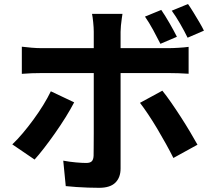

<svg xmlns="http://www.w3.org/2000/svg" viewBox="-20 -857 1040 935"><path d="M765.3 -808.7Q784.3 -781.1 806.1 -743.3Q827.8 -705.4 841.5 -677.9L761.2 -643.6Q745.7 -674.4 725.9 -710.9Q706 -747.4 686 -776.2ZM895.5 -837.4Q908.7 -818.7 923.1 -794.9Q937.6 -771.2 951.1 -748.3Q964.7 -725.3 973.1 -707.7L893.6 -673.4Q878.2 -705.1 857.5 -741Q836.9 -776.9 816.4 -804.9ZM576.4 -789.4Q575.4 -782.4 573 -766.3Q570.5 -750.2 568.9 -732.4Q567.2 -714.6 567.2 -701.7Q567.2 -672.4 567.2 -636.4Q567.2 -600.4 567.2 -564.8Q567.2 -529.3 567.2 -499.9Q567.2 -479.9 567.2 -443.8Q567.2 -407.7 567.2 -362.7Q567.2 -317.6 567.2 -269.3Q567.2 -221 567.2 -175.6Q567.2 -130.2 567.2 -93.9Q567.2 -57.5 567.2 -36.2Q567.2 7.4 541.8 32.5Q516.3 57.6 462.7 57.6Q436 57.6 408 56.6Q379.9 55.6 352.7 53.8Q325.5 51.9 300.2 49.3L288 -74.6Q320.5 -68.6 350.6 -66Q380.8 -63.4 399.5 -63.4Q418.9 -63.4 426.9 -71.6Q435 -79.7 435.8 -98.9Q435.8 -108.4 436.2 -138Q436.6 -167.6 436.6 -208.8Q436.6 -249.9 436.6 -295.8Q436.6 -341.8 436.6 -383.7Q436.6 -425.7 436.6 -456.8Q436.6 -487.9 436.6 -499.9Q436.6 -517.7 436.6 -554.3Q436.6 -590.8 436.6 -631.7Q436.6 -672.7 436.6 -702.5Q436.6 -721.9 433.8 -749.2Q431 -776.5 428.2 -789.4ZM86.3 -629.6Q108.6 -626.8 134.1 -624.7Q159.5 -622.5 182.7 -622.5Q195.5 -622.5 231.8 -622.5Q268.1 -622.5 319 -622.5Q369.9 -622.5 428.7 -622.5Q487.4 -622.5 546.6 -622.5Q605.8 -622.5 657.6 -622.5Q709.4 -622.5 747 -622.5Q784.5 -622.5 800 -622.5Q821 -622.5 849.7 -624.3Q878.4 -626 898.5 -628.8V-497.9Q875.5 -499.7 848.6 -500.4Q821.7 -501.2 801 -501.2Q785.5 -501.2 748.4 -501.2Q711.2 -501.2 659.4 -501.2Q607.5 -501.2 548.8 -501.2Q490 -501.2 431.2 -501.2Q372.5 -501.2 321.2 -501.2Q269.9 -501.2 233.6 -501.2Q197.3 -501.2 182.9 -501.2Q160.7 -501.2 134.2 -500.3Q107.6 -499.4 86.3 -497.4ZM341.2 -358.6Q323.9 -325.3 299.7 -286.3Q275.5 -247.4 248 -208.3Q220.5 -169.3 194.7 -135.9Q168.9 -102.5 148.4 -80L39.9 -153.9Q64.9 -177.4 91.3 -208.9Q117.8 -240.3 143.2 -275.1Q168.6 -309.8 190.4 -345.1Q212.1 -380.3 227.6 -412.4ZM770.6 -415.4Q790.1 -391.4 813.3 -358Q836.5 -324.6 860.6 -287.3Q884.7 -249.9 905.7 -214.6Q926.7 -179.3 941.7 -152.3L824.4 -87.7Q808.2 -120.2 787.7 -157.1Q767.2 -194.1 745.2 -231.1Q723.1 -268.1 701.4 -300.5Q679.6 -333 661.7 -356.2Z"/></svg>

Font: Noto Sans KR Thin
Style: Regular
Weight: 100
Designer: Ryoko NISHIZUKA 西塚涼子 (kana, bopomofo & ideographs); Paul D. Hunt (Latin, Greek & Cyrillic); Sandoll Communications 산돌커뮤니
Foundry: Adobe
Version: Version 2.004-H2;hotconv 1.0.118;makeotfexe 2.5.65603